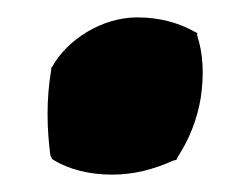

<svg xmlns="http://www.w3.org/2000/svg" viewBox="-20 -181 288 221"><path d="M39 -101C33 -66 34 -32 38 -2L40 2L43 4C60 14 83 20 109 20C134 20 157 14 179 4L183 3L185 -1C198 -21 207 -44 211 -68C215 -94 214 -119 207 -140V-143L203 -145C185 -155 163 -161 138 -161C97 -161 57 -135 40 -104L39 -103Z"/></svg>

Font: Rabbid Highway Sign IV
Style: BlkObl
Weight: 400
Foundry: Cannot Into Space Fonts
Version: Version 0.277